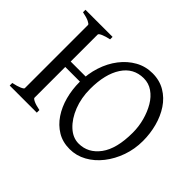

<svg xmlns="http://www.w3.org/2000/svg" viewBox="-134 -859 1102 1102"><g transform="rotate(45 417.0 -307.5)"><path d="M293 -299Q293 -365 312.5 -425Q332 -485 367.5 -531Q403 -577 450.5 -603.5Q498 -630 554 -630Q612 -630 656.5 -603.5Q701 -577 730.5 -532.5Q760 -488 775 -432Q790 -376 790 -316Q790 -250 769 -190.5Q748 -131 711.5 -84.5Q675 -38 627 -11.5Q579 15 525 15Q468 15 425 -11Q382 -37 352.5 -81Q323 -125 308 -181Q293 -237 293 -299ZM24 0V-21Q58 -28 77 -36.5Q96 -45 96 -51V-564Q96 -570 78 -579Q60 -588 24 -595V-615H244V-595Q212 -588 193 -579.5Q174 -571 174 -564V-51Q174 -45 191.5 -36.5Q209 -28 244 -21V0ZM150 -301V-345H345V-301ZM715 -308Q715 -358 702 -405.5Q689 -453 666.5 -491Q644 -529 611.5 -551.5Q579 -574 539 -574Q456 -574 410 -503.5Q364 -433 364 -313Q364 -240 388 -179Q412 -118 452 -81Q492 -44 539 -44Q616 -44 665.5 -111Q715 -178 715 -308Z"/></g></svg>

Font: ChillKai
Style: Regular
Weight: 400
Designer: ChillType
Foundry: 寒蝉字型
Version: Version 2.000